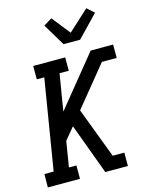

<svg xmlns="http://www.w3.org/2000/svg" viewBox="-142 -1077 901 1165"><g transform="rotate(-15 308.5 -495.0)"><path d="M371 0 253 -319 191 -244 165 -84H212V0H10L11 -84H69L162 -651H115V-735H316V-651H258L220 -420L476 -735H617V-651H524L320 -401L440 -84H513V0ZM327 -815 244 -954 296 -986 387 -871 517 -990 561 -950 431 -815Z"/></g></svg>

Font: Iosevka Etoile Medium
Style: Italic
Weight: 500
Italic angle: -9°
Designer: Belleve Invis
Foundry: Belleve Invis
Version: Version 22.1.2; ttfautohint (v1.8.4)